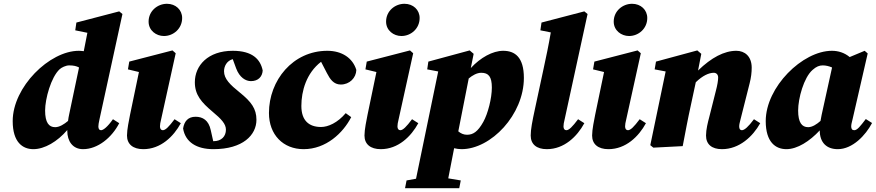

<svg xmlns="http://www.w3.org/2000/svg" viewBox="-20 -771 4621 1013"><path d="M218 -188C218 -249 249 -364 295 -406C305 -415 327 -426 345 -426C369 -426 384 -422 397 -415L345 -168C343 -157 340 -145 339 -133C319 -116 294 -100 271 -100C238 -100 218 -124 218 -188ZM505 -142 626 -697 609 -711 383 -652 377 -611 441 -598 422 -501C413 -502 405 -503 396 -503C241 -503 47 -312 47 -132C47 -21 99 16 156 16C215 16 283 -24 335 -85C335 -83 335 -82 335 -80C335 -27 363 16 418 16C496 16 570 -45 609 -121L576 -142C547 -101 525 -84 513 -84C504 -84 499 -91 499 -104C499 -114 501 -122 505 -142Z M650 -56C650 -10 682 16 736 16C828 16 896 -51 934 -121L901 -142C871 -102 853 -84 839 -84C830 -84 824 -91 824 -104C824 -114 826 -125 830 -141L907 -490L890 -505L662 -446L655 -405L713 -391L666 -165C661 -139 650 -88 650 -56ZM845 -581C895 -581 941 -620 941 -676C941 -719 907 -751 861 -751C811 -751 764 -713 764 -657C764 -610 804 -581 845 -581Z M1012 -155C972 -155 952 -131 946 -93C958 -21 1017 16 1106 16C1262 16 1333 -59 1333 -139C1333 -197 1306 -234 1245 -283C1194 -324 1162 -355 1162 -395C1162 -421 1176 -450 1208 -459L1226 -410C1244 -362 1276 -343 1304 -343C1343 -343 1364 -367 1366 -399C1354 -458 1312 -503 1208 -503C1077 -503 1008 -425 1008 -337C1008 -270 1043 -231 1101 -182C1148 -143 1172 -117 1172 -87C1172 -52 1149 -26 1106 -26H1105L1092 -84C1081 -137 1049 -155 1012 -155Z M1582 16C1700 16 1790 -69 1833 -153L1804 -174C1761 -123 1711 -101 1674 -101C1610 -101 1570 -135 1570 -212C1570 -290 1596 -385 1674 -445L1705 -385C1721 -354 1740 -325 1778 -325C1824 -325 1859 -360 1860 -402C1841 -465 1784 -503 1707 -503C1525 -503 1399 -347 1399 -175C1399 -60 1474 16 1582 16Z M1903 -56C1903 -10 1935 16 1989 16C2081 16 2149 -51 2187 -121L2154 -142C2124 -102 2106 -84 2092 -84C2083 -84 2077 -91 2077 -104C2077 -114 2079 -125 2083 -141L2160 -490L2143 -505L1915 -446L1908 -405L1966 -391L1919 -165C1914 -139 1903 -88 1903 -56ZM2098 -581C2148 -581 2194 -620 2194 -676C2194 -719 2160 -751 2114 -751C2064 -751 2017 -713 2017 -657C2017 -610 2057 -581 2098 -581Z M2117 222H2403L2411 181L2345 170C2355 120 2365 69 2376 11C2389 14 2402 16 2415 16C2571 16 2744 -166 2744 -360C2744 -470 2696 -503 2635 -503C2579 -503 2515 -467 2464 -412L2479 -487L2458 -505L2240 -446L2234 -405L2292 -394L2175 172L2125 181ZM2519 -387C2558 -387 2575 -366 2575 -309C2575 -252 2554 -171 2530 -128C2501 -76 2476 -60 2444 -60C2426 -60 2411 -67 2398 -78L2453 -357C2472 -373 2496 -387 2519 -387Z M2865 16C2957 16 3025 -51 3063 -121L3030 -142C3000 -102 2982 -84 2968 -84C2959 -84 2953 -91 2953 -104C2953 -114 2955 -125 2959 -141L3080 -697L3063 -711L2837 -652L2831 -611L2886 -600C2875 -535 2861 -468 2847 -404L2803 -199C2788 -130 2780 -88 2780 -56C2780 -10 2811 16 2865 16Z M3104 -56C3104 -10 3136 16 3190 16C3282 16 3350 -51 3388 -121L3355 -142C3325 -102 3307 -84 3293 -84C3284 -84 3278 -91 3278 -104C3278 -114 3280 -125 3284 -141L3361 -490L3344 -505L3116 -446L3109 -405L3167 -391L3120 -165C3115 -139 3104 -88 3104 -56ZM3299 -581C3349 -581 3395 -620 3395 -676C3395 -719 3361 -751 3315 -751C3265 -751 3218 -713 3218 -657C3218 -610 3258 -581 3299 -581Z M3582 0C3596 -73 3609 -144 3625 -216L3651 -337C3687 -372 3720 -387 3746 -387C3759 -387 3769 -378 3769 -362C3769 -347 3765 -322 3757 -292L3722 -153C3715 -127 3705 -88 3705 -56C3705 -10 3735 16 3789 16C3881 16 3952 -51 3991 -121L3958 -142C3928 -102 3908 -84 3894 -84C3885 -84 3880 -91 3880 -104C3880 -114 3883 -125 3887 -141L3935 -331C3943 -362 3946 -389 3946 -414C3946 -474 3909 -503 3865 -503C3801 -503 3733 -467 3663 -399L3680 -487L3659 -505L3441 -446L3434 -405L3492 -394L3411 -5L3427 8Z M4191 -188C4191 -252 4221 -362 4267 -402C4287 -420 4303 -426 4321 -426C4337 -426 4354 -422 4370 -415L4315 -165C4313 -154 4311 -143 4309 -133C4290 -116 4266 -100 4244 -100C4211 -100 4191 -124 4191 -188ZM4400 16C4478 16 4547 -57 4581 -122L4548 -143C4519 -105 4503 -84 4487 -84C4476 -84 4471 -91 4471 -104C4471 -114 4474 -125 4478 -141L4558 -489L4542 -503L4463 -470C4435 -493 4403 -503 4369 -503C4214 -503 4020 -312 4020 -132C4020 -21 4072 16 4129 16C4187 16 4252 -26 4305 -83C4305 -18 4342 16 4400 16Z"/></svg>

Font: Source Serif Pro Black
Style: Italic
Weight: 900
Italic angle: -12°
Designer: Frank Grießhammer
Foundry: Adobe Systems Incorporated
Version: Version 3.001;hotconv 1.0.111;makeotfexe 2.5.65597